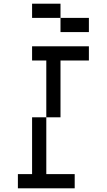

<svg xmlns="http://www.w3.org/2000/svg" viewBox="-20 -1020 578 1040"><path d="M307.7 -846.2V-923.1H461.5V-846.2ZM153.8 -923.1V-1000H307.7V-923.1ZM76.9 0V-76.9H153.8V-384.6H230.8V-76.9H384.6V0ZM230.8 -384.6V-692.3H153.8V-769.2H461.5V-692.3H307.7V-384.6Z"/></svg>

Font: Mintsoda - Lime Green 13x16
Style: Regular
Weight: 400
Designer: Mintsoda-15
Version: Version 1.0